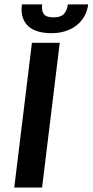

<svg xmlns="http://www.w3.org/2000/svg" viewBox="-20 -840 415 860"><path d="M168.5 0H43.9L123 -648.4H247.6ZM210.4 -691.4Q177.2 -691.4 150.9 -699Q124.5 -706.5 106.9 -722.4Q89.4 -738.3 81.5 -762.7Q73.7 -787.1 78.1 -820.3H168.9Q165.5 -792.5 176.3 -777.3Q187 -762.2 219.2 -762.2Q252 -762.2 266.1 -777.3Q280.3 -792.5 284.2 -820.3H375Q371.1 -790 357.4 -766.4Q343.8 -742.7 322.3 -725.8Q300.8 -709 272.2 -700.2Q243.7 -691.4 210.4 -691.4Z"/></svg>

Font: Carlito
Style: Bold Italic
Weight: 700
Italic angle: -7°
Designer: Lukasz Dziedzic
Foundry: tyPoland Lukasz Dziedzic
Version: Version 1.104